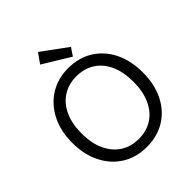

<svg xmlns="http://www.w3.org/2000/svg" viewBox="-250 -1080 1247 1247"><g transform="rotate(-45 373.0 -456.5)"><path d="M373 12Q277 12 204 -33.5Q131 -79 90 -160.5Q49 -242 49 -350Q49 -457 90 -538.5Q131 -620 204 -666Q277 -712 373 -712Q471 -712 544 -666Q617 -620 657 -538.5Q697 -457 697 -350Q697 -242 657 -160.5Q617 -79 544 -33.5Q471 12 373 12ZM373 -62Q445 -62 498.5 -96.5Q552 -131 581.5 -195.5Q611 -260 611 -350Q611 -440 581.5 -504.5Q552 -569 498.5 -603Q445 -637 373 -637Q302 -637 248.5 -603Q195 -569 165 -504.5Q135 -440 135 -350Q135 -260 165 -195.5Q195 -131 248.5 -96.5Q302 -62 373 -62ZM448 -743 261 -857 309 -925 484 -797Z"/></g></svg>

Font: DM Sans 9pt
Style: Regular
Weight: 400
Designer: Colophon Foundry, Jonny Pinhorn
Foundry: Colophon Foundry
Version: Version 4.004;gftools[0.9.30]